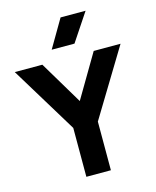

<svg xmlns="http://www.w3.org/2000/svg" viewBox="-136 -1031 910 1123"><g transform="rotate(-15 319.0 -470.0)"><path d="M245 0V-296L-1 -700H166L322.5 -438L477 -700H639.5L393.5 -294.5V0ZM241.5 -770.5 340.5 -939.5H492L379.5 -770.5Z"/></g></svg>

Font: Geologica Cursive SemiBold
Style: Regular
Weight: 600
Designer: Sindre Bremnes, Frode Helland
Foundry: Monokrom Skriftforlag AS
Version: Version 1.010;gftools[0.9.28]